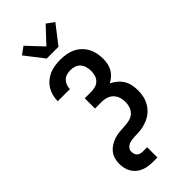

<svg xmlns="http://www.w3.org/2000/svg" viewBox="-367 -1056 1334 1334"><g transform="rotate(-45 300.0 -388.5)"><path d="M255 215Q233 215 210.5 211.5Q188 208 167.5 199.5Q147 191 130 176.5Q113 162 101.5 142.5Q90 123 85.5 101Q81 79 81 57Q81 33 88 9Q95 -15 110.5 -34Q126 -53 147 -66Q168 -79 191.5 -86.5Q215 -94 239 -96.5Q263 -99 287.5 -100Q312 -101 336.5 -106Q361 -111 380 -126.5Q399 -142 407.5 -165.5Q416 -189 416 -213Q416 -229 413.5 -244.5Q411 -260 404 -274.5Q397 -289 386 -300.5Q375 -312 361 -319Q347 -326 331.5 -329Q316 -332 300 -332H234V-433H300Q320 -433 340 -439Q360 -445 374.5 -460Q389 -475 394.5 -495Q400 -515 400 -535Q400 -556 394.5 -576.5Q389 -597 376 -612.5Q363 -628 343 -635Q323 -642 303 -642Q284 -642 265.5 -637Q247 -632 233.5 -619Q220 -606 213 -588Q206 -570 206 -552V-551H87V-553Q87 -580 94 -606.5Q101 -633 115.5 -656Q130 -679 151 -696.5Q172 -714 197 -724.5Q222 -735 249 -739Q276 -743 303 -743Q331 -743 359 -738.5Q387 -734 412.5 -722Q438 -710 459 -690.5Q480 -671 493.5 -646.5Q507 -622 513 -594Q519 -566 519 -537Q519 -514 514.5 -490.5Q510 -467 498.5 -446.5Q487 -426 469 -410Q451 -394 430 -383Q454 -372 475 -354.5Q496 -337 510 -314Q524 -291 529.5 -264Q535 -237 535 -211Q535 -195 533.5 -180Q532 -165 528.5 -150Q525 -135 519 -121Q513 -107 505 -94Q497 -81 487 -69.5Q477 -58 465 -48.5Q453 -39 440 -31.5Q427 -24 412.5 -18.5Q398 -13 383.5 -9Q369 -5 354 -3Q339 -1 323.5 -0.5Q308 0 293 0.5Q278 1 263 3Q248 5 234 11Q220 17 210 29.5Q200 42 200 57Q200 68 203 79.5Q206 91 214 99Q222 107 233 110.5Q244 114 255 114H300V215ZM242 -815 227 -835 136 -952 191 -992 300 -876 409 -992 464 -952 358 -815Z"/></g></svg>

Font: Iosevka Book
Style: Bold
Weight: 700
Designer: Belleve Invis
Foundry: Belleve Invis
Version: Version 28.0.7; ttfautohint (v1.8.3)